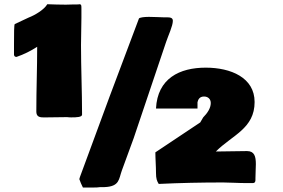

<svg xmlns="http://www.w3.org/2000/svg" viewBox="-20 -838 1310 890"><path d="M715.8 14.6C816.4 9.8 913.1 7.8 1014.6 7.8C1045.9 7.8 1083 10.7 1125 10.7H1150.4C1163.1 10.7 1164.1 2.9 1164.1 -4.9V-11.7C1164.1 -35.2 1166 -57.6 1166 -77.1C1166 -113.3 1159.2 -137.7 1125 -137.7C1075.2 -137.7 1027.3 -135.7 980.5 -135.7C1056.5 -211.8 1160.2 -242 1160.2 -365.2C1160.2 -478.5 1049.8 -524.4 933.6 -524.4C812.5 -524.4 710 -474.6 703.1 -335H895.5V-364.3C898.4 -377 905.3 -390.6 925.8 -390.6C944.3 -390.6 957 -378.9 957 -360.4C957 -336.9 941.4 -313.5 921.9 -293.9L908.2 -270.5L700.2 -131.8C700.2 -101.6 703.1 -68.4 703.1 -36.1C703.1 -9.8 707.5 1.4 715.8 14.6ZM347.7 -7.8C352.5 4.9 357.4 18.6 364.3 31.2H414.1C423.8 31.2 433.6 31.2 445.3 29.3H464.8C535.2 26.4 530.3 -7.8 544.9 -47.9L599.6 -197.3C649.9 -345.9 699.9 -494.8 750 -643.6C759.8 -672.9 781.2 -717.8 781.2 -741.2C781.2 -754.9 771.5 -757.8 752 -757.8H735.4C723.6 -757.8 696.3 -759.8 669.9 -759.8C647.5 -759.8 626 -756.8 624 -752C533 -512 443 -270.9 354.5 -28.3C351.6 -21.5 349.6 -14.6 347.7 -7.8ZM179.7 -293.9H199.2C225.6 -293.9 251 -294.9 277.3 -294.9H293C298.8 -293.9 304.7 -293.9 311.5 -293.9C335 -293.9 360.4 -294.9 360.4 -306.6C360.4 -414.1 355.5 -523.4 355.5 -628.9C355.5 -671.9 357.4 -712.9 357.4 -754.9V-796.9C357.4 -812.5 357.4 -817.4 349.6 -818.4C344.7 -817.4 339.8 -817.4 335.9 -817.4H322.3C309.6 -817.4 297.9 -816.4 285.2 -816.4C255.9 -816.4 227.5 -817.4 199.2 -818.4C184.6 -793 141.6 -767.6 113.3 -756.8L48.8 -726.6C44.9 -726.6 44.9 -678.7 44.9 -632.8V-584C45.9 -577.1 49.8 -574.2 56.6 -574.2C90.8 -585.9 122.1 -601.6 152.3 -621.1C152.3 -516.6 148.4 -426.8 148.4 -321.3C148.4 -300.7 158.8 -293.9 179.7 -293.9Z"/></svg>

Font: Bowlby One SC
Style: Regular
Weight: 400
Width: 1
Version: Version 1.2